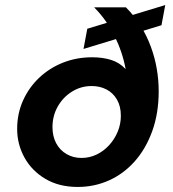

<svg xmlns="http://www.w3.org/2000/svg" viewBox="-20 -729 685 761"><path d="M288 12Q214 12 160 -20Q106 -52 77 -104.5Q48 -157 48 -218Q48 -279 71.5 -331Q95 -383 136 -421.5Q177 -460 230.5 -481Q284 -502 345 -502Q387 -502 420.5 -491.5Q454 -481 478 -455Q472 -488 461 -521Q450 -554 434.5 -585.5Q419 -617 398.5 -646Q378 -675 353 -700H479Q513 -666 537.5 -626.5Q562 -587 578 -543.5Q594 -500 601.5 -455.5Q609 -411 609 -368Q609 -280 583.5 -209.5Q558 -139 514 -89.5Q470 -40 412 -14Q354 12 288 12ZM303 -103Q335 -103 363 -116.5Q391 -130 412.5 -153.5Q434 -177 446.5 -207Q459 -237 459 -270Q459 -308 443.5 -334.5Q428 -361 402 -374.5Q376 -388 343 -388Q301 -388 265.5 -366Q230 -344 209 -307Q188 -270 188 -225Q188 -189 202.5 -161.5Q217 -134 243.5 -118.5Q270 -103 303 -103ZM311 -535 326 -615 635 -709 620 -629Z"/></svg>

Font: DM Sans 24pt
Style: Bold Italic
Weight: 700
Italic angle: -10°
Designer: Colophon Foundry, Jonny Pinhorn
Foundry: Colophon Foundry
Version: Version 4.004;gftools[0.9.30]